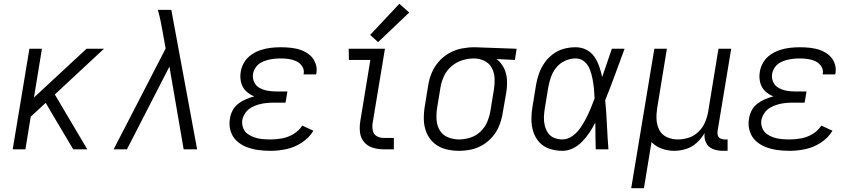

<svg xmlns="http://www.w3.org/2000/svg" viewBox="-20 -787 4504 1012"><path d="M47 0H114L142 -172L221 -245L253 -190L366 0H440L269 -289L528 -530H436L159 -273L201 -530H135Z M579 0H649L873 -436L948 0H1019L883 -735H812Q820 -707 826 -678.5Q832 -650 837 -621L853 -531Z M1406 8Q1447 8 1489.5 -1Q1532 -10 1570.5 -35Q1609 -60 1632 -98L1573 -125Q1555 -97 1526 -80Q1497 -63 1466.5 -57.5Q1436 -52 1406 -52Q1384 -52 1362.5 -54Q1341 -56 1321.5 -62.5Q1302 -69 1285.5 -81Q1269 -93 1261.5 -113Q1254 -133 1257 -154Q1261 -174 1273.5 -192Q1286 -210 1305 -220.5Q1324 -231 1344 -236.5Q1364 -242 1384 -244Q1404 -246 1424 -246H1485L1495 -305H1434Q1411 -305 1389 -309Q1367 -313 1347.5 -324Q1328 -335 1319 -355.5Q1310 -376 1314 -399Q1317 -416 1328 -432Q1339 -448 1355.5 -457Q1372 -466 1389.5 -470.5Q1407 -475 1424.5 -477Q1442 -479 1460 -479Q1481 -479 1502 -476Q1523 -473 1541.5 -464.5Q1560 -456 1572 -438.5Q1584 -421 1581 -400Q1580 -398 1580 -395H1646Q1647 -399 1648 -403Q1652 -431 1642 -456Q1632 -481 1612 -497.5Q1592 -514 1567 -523Q1542 -532 1514.5 -535Q1487 -538 1460 -538Q1434 -538 1407.5 -535Q1381 -532 1355 -523.5Q1329 -515 1305.5 -499Q1282 -483 1267.5 -459Q1253 -435 1249 -409Q1244 -381 1250.5 -353.5Q1257 -326 1276 -307.5Q1295 -289 1320 -279Q1298 -273 1276.5 -264Q1255 -255 1236 -240.5Q1217 -226 1206 -205Q1195 -184 1192 -162Q1186 -129 1195 -98Q1204 -67 1226.5 -45.5Q1249 -24 1278.5 -12.5Q1308 -1 1340 3.5Q1372 8 1406 8Z M2002 0H2056V-60H2002Q1982 -60 1965.5 -69.5Q1949 -79 1945 -98.5Q1941 -118 1944 -138L2009 -530H1818L1819 -471H1932L1879 -148Q1874 -118 1877.5 -89Q1881 -60 1899 -38.5Q1917 -17 1944.5 -8.5Q1972 0 2002 0ZM1973 -565 2137 -721 2085 -767 1931 -603Z M2399 8Q2431 8 2464 1Q2497 -6 2527 -24.5Q2557 -43 2579 -70Q2601 -97 2613 -129Q2625 -161 2630 -193L2649 -303Q2654 -336 2652 -368.5Q2650 -401 2635.5 -429.5Q2621 -458 2597 -476L2694 -471L2703 -530L2482 -538H2481Q2448 -538 2414 -531.5Q2380 -525 2348.5 -507.5Q2317 -490 2293 -462.5Q2269 -435 2255.5 -403Q2242 -371 2237 -337L2219 -227Q2213 -191 2214 -155Q2215 -119 2228.5 -87Q2242 -55 2268 -32.5Q2294 -10 2328.5 -1Q2363 8 2399 8ZM2400 -52Q2369 -52 2341 -63.5Q2313 -75 2298 -100Q2283 -125 2281 -156Q2279 -187 2284 -218L2302 -328Q2307 -358 2321 -387.5Q2335 -417 2360.5 -438.5Q2386 -460 2417 -469.5Q2448 -479 2478 -479Q2508 -479 2534 -466Q2560 -453 2573 -427.5Q2586 -402 2587 -372Q2588 -342 2583 -313L2565 -203Q2560 -173 2548 -144.5Q2536 -116 2512.5 -93.5Q2489 -71 2459 -61.5Q2429 -52 2400 -52Z M2944 8Q2973 8 3000.5 -5.5Q3028 -19 3049.5 -41.5Q3071 -64 3087.5 -89Q3104 -114 3118 -141Q3118 -140 3118 -139V-134Q3118 -100 3118.5 -67Q3119 -34 3120 0H3187Q3182 -65 3179 -129.5Q3176 -194 3170 -259Q3197 -326 3222 -394Q3247 -462 3272 -530H3205Q3192 -493 3179.5 -455.5Q3167 -418 3154 -381Q3148 -409 3138.5 -436.5Q3129 -464 3113 -487.5Q3097 -511 3071 -524.5Q3045 -538 3014 -538Q2983 -538 2952.5 -530Q2922 -522 2895 -502Q2868 -482 2849.5 -455Q2831 -428 2820.5 -398Q2810 -368 2805 -337L2787 -227Q2781 -193 2781 -158.5Q2781 -124 2791 -92.5Q2801 -61 2823 -37Q2845 -13 2877.5 -2.5Q2910 8 2944 8ZM2944 -52Q2921 -52 2900.5 -60.5Q2880 -69 2868 -87Q2856 -105 2851 -127Q2846 -149 2847 -172Q2848 -195 2852 -218L2870 -328Q2875 -355 2884.5 -382Q2894 -409 2913 -432Q2932 -455 2959.5 -467Q2987 -479 3014 -479Q3041 -479 3060.5 -462Q3080 -445 3089 -421Q3098 -397 3103 -371.5Q3108 -346 3110.5 -320Q3113 -294 3114 -268Q3104 -241 3093 -214.5Q3082 -188 3068.5 -162Q3055 -136 3038.5 -112Q3022 -88 2997 -70Q2972 -52 2944 -52Z M3307 205H3374L3414 -38Q3436 -15 3468 -3.5Q3500 8 3534 8Q3565 8 3596.5 -2Q3628 -12 3653 -35Q3678 -58 3694 -86Q3690 -59 3701.5 -35Q3713 -11 3737.5 -1.5Q3762 8 3789 8H3815V-52H3799Q3787 -52 3777 -57Q3767 -62 3763.5 -73Q3760 -84 3762 -95L3834 -530H3767L3712 -195Q3707 -167 3695 -140Q3683 -113 3660.5 -91.5Q3638 -70 3609.5 -61Q3581 -52 3553 -52Q3522 -52 3495.5 -64Q3469 -76 3455.5 -101.5Q3442 -127 3440.5 -157Q3439 -187 3444 -218L3495 -530H3429Z M4142 8Q4183 8 4225.5 -1Q4268 -10 4306.5 -35Q4345 -60 4368 -98L4309 -125Q4291 -97 4262 -80Q4233 -63 4202.5 -57.5Q4172 -52 4142 -52Q4120 -52 4098.5 -54Q4077 -56 4057.5 -62.5Q4038 -69 4021.5 -81Q4005 -93 3997.5 -113Q3990 -133 3993 -154Q3997 -174 4009.5 -192Q4022 -210 4041 -220.5Q4060 -231 4080 -236.5Q4100 -242 4120 -244Q4140 -246 4160 -246H4221L4231 -305H4170Q4147 -305 4125 -309Q4103 -313 4083.5 -324Q4064 -335 4055 -355.5Q4046 -376 4050 -399Q4053 -416 4064 -432Q4075 -448 4091.5 -457Q4108 -466 4125.5 -470.5Q4143 -475 4160.5 -477Q4178 -479 4196 -479Q4217 -479 4238 -476Q4259 -473 4277.5 -464.5Q4296 -456 4308 -438.5Q4320 -421 4317 -400Q4316 -398 4316 -395H4382Q4383 -399 4384 -403Q4388 -431 4378 -456Q4368 -481 4348 -497.5Q4328 -514 4303 -523Q4278 -532 4250.5 -535Q4223 -538 4196 -538Q4170 -538 4143.5 -535Q4117 -532 4091 -523.5Q4065 -515 4041.5 -499Q4018 -483 4003.5 -459Q3989 -435 3985 -409Q3980 -381 3986.5 -353.5Q3993 -326 4012 -307.5Q4031 -289 4056 -279Q4034 -273 4012.5 -264Q3991 -255 3972 -240.5Q3953 -226 3942 -205Q3931 -184 3928 -162Q3922 -129 3931 -98Q3940 -67 3962.5 -45.5Q3985 -24 4014.5 -12.5Q4044 -1 4076 3.5Q4108 8 4142 8Z"/></svg>

Font: Iosevka Sparkle Light
Style: Italic
Weight: 300
Italic angle: -9°
Designer: Belleve Invis
Foundry: Belleve Invis
Version: Version 4.5.0; ttfautohint (v1.8.3)